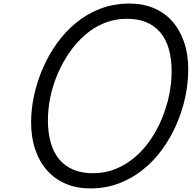

<svg xmlns="http://www.w3.org/2000/svg" viewBox="-20 -1035 1073 1074"><path d="M485 19Q410 19 349 -6.5Q288 -32 244.5 -80.5Q201 -129 177.5 -197.5Q154 -266 154 -351Q154 -424 170.5 -500.5Q187 -577 219 -651.5Q251 -726 297.5 -791.5Q344 -857 405.5 -907.5Q467 -958 542 -986.5Q617 -1015 705 -1015Q780 -1015 840.5 -989.5Q901 -964 943.5 -916Q986 -868 1009.5 -800Q1033 -732 1033 -648Q1033 -570 1016 -490.5Q999 -411 966 -336.5Q933 -262 886 -197.5Q839 -133 778 -84.5Q717 -36 643.5 -8.5Q570 19 485 19ZM500 -66Q568 -66 627 -90Q686 -114 735.5 -156.5Q785 -199 823 -255Q861 -311 887 -375Q913 -439 926.5 -505Q940 -571 940 -635Q940 -707 924 -762Q908 -817 876 -854.5Q844 -892 797.5 -911Q751 -930 690 -930Q623 -930 563.5 -906Q504 -882 455 -839Q406 -796 367.5 -740Q329 -684 302 -620.5Q275 -557 261.5 -491.5Q248 -426 248 -363Q248 -292 264 -236.5Q280 -181 311.5 -143.5Q343 -106 390 -86Q437 -66 500 -66Z"/></svg>

Font: Playwrite NZ
Style: Regular
Weight: 400
Designer: Veronika Burian, José Scaglione
Foundry: TypeTogether
Version: Version 1.002